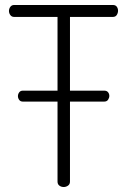

<svg xmlns="http://www.w3.org/2000/svg" viewBox="-20 -751 510 771"><path d="M433 -731Q444 -731 449 -724Q454 -717 454 -708Q454 -699 449 -691Q444 -683 433 -683H261V-387H398Q409 -387 414 -380.5Q419 -374 419 -366Q419 -358 414 -350.5Q409 -343 398 -343H261V-22Q261 -11 253 -5.5Q245 0 236 0Q226 0 218.5 -5.5Q211 -11 211 -22V-343H72Q62 -343 57 -350Q52 -357 52 -365Q52 -373 57 -380Q62 -387 72 -387H211V-683H37Q27 -683 21.5 -690.5Q16 -698 16 -707Q16 -716 21.5 -723.5Q27 -731 37 -731Z"/></svg>

Font: AkaAcidDosis
Style: Light
Weight: 300
Designer: Edgar Tolentino, Pablo Impallari, Igino Marini, Aka-Acid
Foundry: Edgar Tolentino, Pablo Impallari, Igino Marini, Aka-Acid
Version: Version 1.007